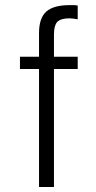

<svg xmlns="http://www.w3.org/2000/svg" viewBox="-20 -745 384 766"><path d="M135.7 1H195.3V-469.7H290V-518.6H195.3V-607.4Q195.3 -642.6 208 -657.2Q222.7 -671.9 256.8 -671.9L271.5 -670.9L290 -668V-722.7Q282.2 -724.6 274.4 -724.6Q268.6 -724.6 258.8 -724.6Q194.3 -724.6 165 -699.2Q135.7 -672.9 135.7 -613.3V-518.6H59.6V-469.7H135.7Z"/></svg>

Font: Dotum
Style: Regular
Weight: 400
Version: Version 2.21